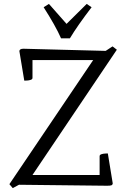

<svg xmlns="http://www.w3.org/2000/svg" viewBox="-20 -949 651 981"><path d="M45 12 28 -8 456 -642H146V-551Q146 -544 137 -541Q128 -538 118 -537.5Q108 -537 104 -537L79 -688Q80 -700 100 -700L520 -689L555 -712L577 -695L146 -55H489V-151Q489 -158 498 -161Q507 -164 517.5 -164.5Q528 -165 531 -165L556 -12Q555 -4 548.5 -2Q542 0 527 0L77 -5ZM292 -753Q278 -785 255.5 -825Q233 -865 203 -912L230 -929L320 -827L423 -929L448 -912Q376 -818 337 -753Z"/></svg>

Font: Mate
Style: Regular
Weight: 400
Designer: Eduardo Rodriguez Tunni
Foundry: Eduardo Rodriguez Tunni
Version: Version 1.003; ttfautohint (v1.8.4.7-5d5b);gftools[0.9.24]